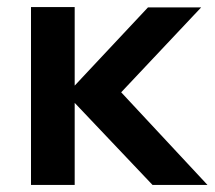

<svg xmlns="http://www.w3.org/2000/svg" viewBox="-20 -525 609 545"><path d="M569 0H413L192 -233V0H68V-505H192V-282L400 -504H551L324 -263Z"/></svg>

Font: Muli-Bold
Style: Bold
Weight: 700
Version: Version 2.000